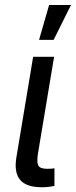

<svg xmlns="http://www.w3.org/2000/svg" viewBox="-20 -770 313 792"><path d="M153.3 2.4Q88.4 2.4 63 -28.1Q37.6 -58.6 47.4 -119.6L116.7 -535.6H203.1L136.7 -137.2Q130.9 -101.6 137.9 -87.6Q145 -73.7 174.3 -73.7Q185.1 -73.7 192.1 -74.2Q199.2 -74.7 204.6 -76.2V-2.9Q195.3 -1 181.6 0.7Q168 2.4 153.3 2.4ZM141.1 -605.5 182.6 -749.5H272.9L201.2 -605.5Z"/></svg>

Font: Inter 20pt
Style: Italic
Weight: 400
Italic angle: -9.3988°
Version: Version 4.001;git-66647c0bb